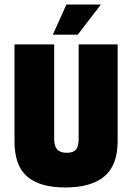

<svg xmlns="http://www.w3.org/2000/svg" viewBox="-20 -817 583 847"><path d="M327 -205V-621H499V-195Q499 -88 440.5 -39Q382 10 268.5 10Q155 10 99.5 -38.5Q44 -87 44 -193V-621H219V-204Q219 -173 232 -158Q245 -143 274.5 -143Q304 -143 315.5 -157.5Q327 -172 327 -205ZM425 -797 323 -664H213L273 -797Z"/></svg>

Font: Passion One
Style: Regular
Weight: 400
Designer: Alejandro Lo Celso
Foundry: Fontstage
Version: Version 1.002